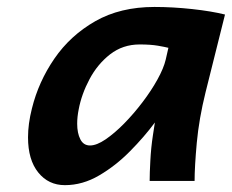

<svg xmlns="http://www.w3.org/2000/svg" viewBox="-20 -523 670 555"><path d="M542.5 0H412.6Q412.6 -22 414.6 -58.8Q416.5 -95.7 421.9 -131.3L427.7 -168.9Q397 -127.4 355.7 -85.7Q314.5 -43.9 266.6 -15.9Q218.8 12.2 167.5 12.2Q120.1 12.2 90.6 -24.4Q61 -61 61 -126Q61 -165 72.3 -209.5Q91.3 -286.6 137.2 -353.5Q183.1 -420.4 255.4 -461.7Q327.6 -502.9 426.3 -502.9Q479.5 -502.9 535.4 -496.8Q591.3 -490.7 630.4 -481L574.2 -256.3Q555.2 -179.7 548.8 -110.1Q542.5 -40.5 542.5 0ZM459 -350.6 466.8 -384.8Q457.5 -387.2 436.3 -390.9Q415 -394.5 383.8 -394.5Q335 -394.5 298.3 -366Q261.7 -337.4 238.8 -294.2Q215.8 -251 207.5 -207Q203.1 -185.1 203.1 -165.5Q203.1 -138.2 212.2 -120.4Q221.2 -102.5 240.2 -102.5Q259.3 -102.5 285.2 -120.1Q311 -137.7 338.9 -166Q366.7 -194.3 392.1 -227.8Q417.5 -261.2 435.3 -293.5Q453.1 -325.7 459 -350.6Z"/></svg>

Font: Andika
Style: Bold Italic
Weight: 700
Italic angle: -14°
Designer: Victor Gaultney, Annie Olsen, Julie Remington, Don Collingsworth, Eric Hays, Becca Hirsbrunner
Foundry: SIL International
Version: Version 6.101